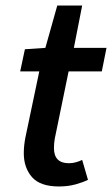

<svg xmlns="http://www.w3.org/2000/svg" viewBox="-20 -664 405 694"><path d="M193 10Q125 10 95.5 -24Q66 -58 66 -110Q66 -138 72 -168L122 -406H53L70 -486L144 -491L187 -644H277L247 -491H365L348 -406H228L178 -163Q175 -145 175 -129Q175 -74 229 -74Q242 -74 254.5 -77.5Q267 -81 277 -86L298 -14Q280 -5 253 2.5Q226 10 193 10Z"/></svg>

Font: Source Sans 3 Semibold
Style: Italic
Weight: 600
Italic angle: -11°
Designer: Paul D. Hunt
Foundry: Adobe
Version: Version 3.052;hotconv 1.1.0;makeotfexe 2.6.0